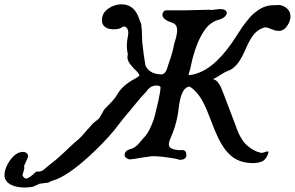

<svg xmlns="http://www.w3.org/2000/svg" viewBox="-307 -720 1340 873"><path d="M234.9 -156.7Q250 -177.7 282.2 -214.8Q297.9 -232.9 309.1 -247.6Q330.1 -274.4 359.4 -304.7Q375.5 -330.1 403.3 -331.1Q418.5 -331.5 422.9 -324.2Q423.3 -316.4 419.4 -293.9Q415 -267.6 401.9 -214.8Q396 -192.4 395.5 -188.5Q393.6 -178.7 381.8 -150.9Q369.1 -120.1 357.4 -106.4Q356.4 -105 355.5 -103.5Q338.4 -83.5 334.5 -79.6Q333 -78.1 331.5 -76.2Q329.1 -72.8 324.7 -67.9Q314.5 -56.6 305.7 -50.8Q297.9 -45.4 286.6 -42.5Q274.9 -39.1 268.6 -34.2Q259.3 -26.9 259.8 -14.2Q260.3 -9.8 262.2 -6.3Q263.7 -3.9 266.1 -2.4Q268.1 -1 277.3 3.4Q279.3 4.4 280.3 4.9L300.8 2.9L341.8 -3.9L383.8 -9.8Q385.3 -9.8 385.3 -9.8Q424.3 -9.8 474.6 -1Q491.2 2 493.7 2Q496.1 2 500.5 3.9Q507.8 7.3 516.1 6.8Q526.4 5.9 533.2 0.5Q543 -7.3 540 -19.5Q540 -29.3 533 -34.4Q525.9 -39.6 515.6 -37.1Q464.4 -38.1 460.9 -60.1Q460 -66.9 462.9 -77.1Q465.3 -85.9 472.7 -102.1Q476.1 -109.4 479.5 -118.7Q499 -170.4 505.4 -227.5Q516.1 -324.7 555.7 -326.2Q578.6 -312.5 599.6 -283.2Q616.7 -258.8 634.3 -217.3Q643.1 -196.3 652.3 -171.9Q668.9 -126.5 683.1 -97.2Q699.7 -63 715.8 -41.5Q738.8 -10.7 767.1 4.4Q796.4 20 834.5 21.5Q857.9 22.5 873 17.6Q886.7 15.6 896.5 5.4Q905.8 -4.4 911.6 -19.5Q914.1 -26.9 913.6 -29.3Q913.1 -33.7 898.9 -28.8Q880.4 -22 873 -27.3Q856 -30.3 833.5 -45.4Q818.4 -55.7 808.1 -66.9Q795.9 -79.6 784.2 -101.6Q777.3 -114.7 770.5 -132.3Q766.1 -143.6 762.7 -153.8Q755.4 -173.8 742.7 -206.1Q731.4 -235.4 719.2 -268.1Q710.4 -291 706.1 -302.2Q700.7 -315.9 697.8 -322.8Q694.3 -329.6 690.9 -335.4Q683.6 -348.1 675.3 -354Q669.4 -358.4 661.1 -360.4Q672.9 -364.7 705.6 -385.7Q718.3 -394 729 -397.5Q749 -403.8 768.6 -425.3Q786.6 -444.8 807.1 -490.7Q809.1 -495.6 810.1 -498Q831.5 -546.9 851.6 -568.4Q870.1 -588.4 897.5 -595.7Q907.7 -596.2 926.3 -587.9Q944.8 -579.6 955.1 -580.1Q980.5 -576.2 998.5 -602.1Q1013.7 -623.5 1013.7 -645.5Q1013.7 -672.4 989.3 -688Q969.2 -700.7 947.3 -696.3Q926.3 -697.3 908.2 -692.9Q888.7 -688.5 867.2 -674.3Q856 -666.5 846.2 -658.2Q830.6 -644.5 810.5 -618.2Q802.2 -607.9 795.4 -598.1Q784.7 -583 769.5 -558.6Q757.8 -540 746.6 -523.9Q655.3 -393.1 560.5 -379.4Q553.2 -378.4 551.3 -379.4Q549.8 -379.9 552.7 -388.7Q558.1 -404.3 561.5 -423.3Q567.4 -454.6 579.6 -491.2Q592.3 -529.3 606.9 -556.2Q617.7 -575.2 626.5 -587.4Q651.4 -620.6 688 -630.4Q720.7 -639.2 724.6 -662.1Q721.2 -675.8 704.1 -678.2Q692.9 -679.7 673.8 -676.8Q653.8 -673.3 645.5 -675.8L528.3 -672.9H453.1H448.2Q439.9 -672.9 435.1 -665Q430.7 -658.2 431.6 -650.4Q433.1 -639.2 447.3 -629.4Q457 -622.6 468.3 -619.6Q481.9 -615.7 489.7 -608.4Q500.5 -598.1 498 -574.2Q496.1 -554.2 484.4 -517.6Q476.6 -476.1 462.9 -439.9Q459.5 -430.7 456.5 -420.9Q455.6 -417.5 455.1 -415Q452.6 -408.2 450.7 -402.8Q447.3 -395 443.8 -391.1Q441.9 -388.7 439.5 -386.7Q432.6 -380.9 424.3 -381.8Q422.4 -382.3 418.5 -382.3Q395 -383.8 377.9 -394.5Q362.3 -404.8 354.5 -421.9L346.7 -470.7L339.8 -528.3L337.9 -583L335 -610.4L322.3 -643.6Q311.5 -671.4 291.5 -686.5Q270 -702.1 239.3 -700.2Q208 -697.8 184.6 -680.2Q153.8 -657.7 157.2 -625Q156.2 -609.4 169.4 -598.6Q179.2 -590.8 191.4 -588.4Q201.2 -586.9 211.4 -586.9Q235.8 -586.9 248 -596.2Q259.3 -604.5 269 -593.3Q276.9 -585 276.4 -567.9Q275.9 -561.5 273.9 -551.3Q270.5 -534.7 270 -519.5Q269 -496.6 274.4 -472.7Q271 -462.9 273.4 -451.7Q275.4 -442.4 282.7 -431.2Q287.1 -425.3 293.5 -418Q302.2 -407.2 310.1 -400.4Q316.9 -394 321.8 -387.2Q326.7 -380.9 327.1 -377.9Q327.6 -373.5 301.8 -359.4Q249 -331.1 225.6 -289.6Q219.2 -278.3 211.9 -270Q208.5 -265.6 199.2 -255.4Q189.5 -244.6 180.2 -235.8Q167 -224.1 163.6 -216.3Q162.6 -214.4 159.2 -208.5Q156.2 -203.6 153.8 -199.2Q149.9 -191.9 146 -185.5Q144 -182.1 143.6 -181.6Q142.6 -180.2 137.2 -176.3Q133.8 -173.3 128.9 -169.4Q124.5 -166 122.6 -164.6Q116.2 -159.2 114.7 -157.7Q113.3 -156.2 106.9 -148.9Q102.5 -144 97.2 -137.7Q88.9 -128.9 87.4 -127.4Q75.7 -114.3 73.5 -111.3Q71.3 -108.4 64.5 -101.1Q56.2 -92.3 49.3 -85.9Q46.4 -83.5 41.5 -79.6Q34.2 -73.2 26.4 -66.4Q13.7 -54.7 2.4 -43.9Q-6.8 -35.2 -17.1 -25.4Q-27.8 -15.6 -37.6 -6.8Q-57.1 10.7 -62.5 14.2Q-65.4 16.1 -77.6 26.4Q-79.1 27.3 -85.9 32.7Q-94.7 40 -102.5 46.9Q-107.9 51.3 -108.9 51.8Q-112.3 55.2 -118.7 57.6Q-123 59.1 -128.4 60.1Q-132.8 60.5 -137.7 60.1Q-140.6 60.1 -142.6 60.5Q-147 64.5 -148.9 66.4Q-157.7 74.7 -164.6 79.6Q-170.4 84.5 -176.8 87.9Q-184.1 91.8 -188.5 92.3Q-191.4 92.3 -194.3 90.3Q-196.3 88.9 -198.7 86.4Q-201.2 84 -203.1 81.1Q-203.6 80.1 -204.1 79.6Q-205.6 76.7 -202.6 68.4Q-202.1 66.4 -200.7 62Q-198.2 54.2 -197.3 49.8Q-195.3 41 -197.8 35.2L-181.6 -1Q-178.2 -8.3 -179.7 -14.6Q-181.2 -19 -185.1 -22.9Q-189 -26.4 -194.3 -28.3Q-199.7 -29.8 -207 -29.3Q-228.5 -27.3 -248 -7.3Q-265.1 10.3 -276.9 36.1Q-287.1 59.1 -286.6 76.2Q-286.6 89.8 -279.3 101.1Q-272 111.8 -258.8 119.1Q-247.1 125.5 -231.4 128.9Q-215.8 132.3 -198.7 132.8Q-183.1 132.8 -165.5 130.4L-158.2 129.4L-126 115.2Q-87.9 110.4 -87.4 110.4Q-86.9 110.4 -82.5 107.9Q-78.6 106 -74.2 103.5L-48.3 94.7Q19.5 66.4 123 -32.7Q193.8 -100.6 234.9 -156.7Z"/></svg>

Font: IM FELL English
Style: Italic
Weight: 400
Italic angle: -18°
Designer: Igino Marini
Foundry: Igino Marini
Version: 3.00